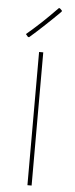

<svg xmlns="http://www.w3.org/2000/svg" viewBox="-58 -885 357 915"><g transform="rotate(5 120.0 -427.0)"><path d="M109.9 0V-637.2H129.9V0ZM201.2 -842.8 200.2 -837.9Q168 -805.7 128.9 -769Q87.9 -730.5 56.2 -703.1L50.8 -704.1L40 -716.8Q73.2 -744.6 109.9 -778.8Q139.2 -806.2 186 -854L190.9 -853Z"/></g></svg>

Font: Datalegreya
Style: Dot
Weight: 700
Designer: Figs Lab
Foundry: Figs Lab
Version: Version 1.002;PS 001.002;hotconv 1.0.70;makeotf.lib2.5.58329